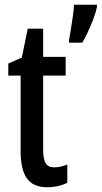

<svg xmlns="http://www.w3.org/2000/svg" viewBox="-20 -780 429 810"><path d="M209 -74Q222 -74 235.5 -77Q249 -80 264 -86V-9Q226 10 179 10Q120 10 93.5 -27.5Q67 -65 67 -142V-461H15V-512L72 -537L97 -659H162V-540H257V-461H162V-148Q162 -111 172 -92.5Q182 -74 209 -74ZM389 -750Q384 -727 373.5 -699Q363 -671 350.5 -644.5Q338 -618 327 -600H271V-611Q274 -624 278.5 -653Q283 -682 287.5 -712.5Q292 -743 292 -760H389Z"/></svg>

Font: Noto Sans Tamil ExtraCondensed Medium
Style: Regular
Weight: 500
Width: 2
Designer: Jelle Bosma - Monotype Design Team
Foundry: Monotype Imaging Inc.
Version: Version 2.004; ttfautohint (v1.8.4.7-5d5b)